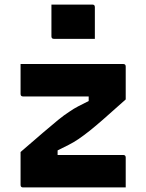

<svg xmlns="http://www.w3.org/2000/svg" viewBox="-20 -820 640 840"><path d="M70 -540H519Q530 -540 530 -529V-385Q475 -336 437 -302.5Q399 -269 372.5 -248Q346 -227 324 -212Q302 -197 281 -186.5Q260 -176 232 -162V-142H519Q530 -142 530 -131V0H81Q70 0 70 -11V-155Q129 -206 168 -239.5Q207 -273 234 -295Q261 -317 283 -331Q303 -345 322.5 -355Q342 -365 368 -378V-398H81Q70 -398 70 -409ZM205 -800H384Q395 -800 395 -789V-650H216Q205 -650 205 -661Z"/></svg>

Font: Recursive Mn Lnr St XBd
Style: Regular
Weight: 800
Monospace: yes
Version: Version 1.079;hotconv 1.0.112;makeotfexe 2.5.65598; ttfautoh